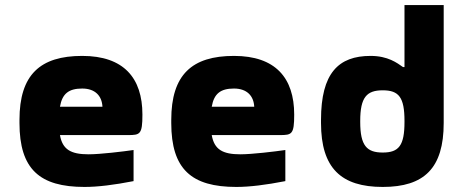

<svg xmlns="http://www.w3.org/2000/svg" viewBox="-20 -730 1840 759"><path d="M543 -277C543 -422 469 -509 305 -509C139 -509 57 -435 57 -256V-244C57 -61 137 9 314 9C367 9 431 1 508 -14V-137C467 -131 376 -120 330 -120C260 -120 227 -139 217 -196H486C534 -196 543 -199 543 -277ZM217 -308C226 -360 252 -380 305 -380C356 -380 383 -351 385 -308Z M1143 -277C1143 -422 1069 -509 905 -509C739 -509 657 -435 657 -256V-244C657 -61 737 9 914 9C967 9 1031 1 1108 -14V-137C1067 -131 976 -120 930 -120C860 -120 827 -139 817 -196H1086C1134 -196 1143 -199 1143 -277ZM817 -308C826 -360 852 -380 905 -380C956 -380 983 -351 985 -308Z M1249 -256V-244C1249 -65 1329 9 1493 9C1657 9 1734 -65 1734 -244V-710H1579V-465H1573C1550 -481 1514 -509 1445 -509C1318 -509 1249 -441 1249 -256ZM1404 -248V-252C1404 -346 1430 -373 1493 -373C1557 -373 1579 -345 1579 -252V-248C1579 -155 1557 -127 1493 -127C1430 -127 1404 -154 1404 -248Z"/></svg>

Font: LT Wave Mono Black
Style: Regular
Weight: 900
Designer: Daniel Lyons
Version: Version 2.5 (Glyphs App)